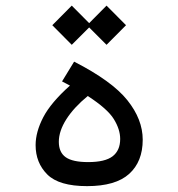

<svg xmlns="http://www.w3.org/2000/svg" viewBox="-20 -651 626 674"><path d="M285.6 2.4Q187 2.4 146 -38.6Q105 -79.6 105 -141.6Q105 -187.5 131.8 -239.3Q158.7 -291 225.6 -350.6Q212.4 -357.9 197.8 -365.2L240.2 -434.6Q373 -366.7 427 -299.3Q481 -231.9 481 -160.6Q481 -83.5 433.3 -40.5Q385.7 2.4 285.6 2.4ZM288.1 -314Q239.3 -273.9 212.9 -232.4Q186.5 -190.9 186.5 -153.3Q186.5 -116.2 210.7 -99.1Q234.9 -82 289.6 -82Q349.1 -82 375.5 -102.5Q401.9 -123 401.9 -163.1Q401.9 -196.8 379.6 -232.9Q357.4 -269 288.1 -314ZM354 -493.7 293 -554.7 231.9 -493.7 163.6 -562.5 231.9 -631.3 293 -569.8 354 -631.3 422.4 -562.5Z"/></svg>

Font: CaskaydiaMono NF SemiLight
Style: Regular
Weight: 350
Designer: Aaron Bell
Foundry: Saja Typeworks
Version: Version 2111.001; ttfautohint (v1.8.4);Nerd Fonts 3.1.1